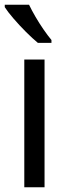

<svg xmlns="http://www.w3.org/2000/svg" viewBox="-24 -786 285 806"><path d="M163 0H78V-536H163ZM98 -766Q109 -743 125 -715.5Q141 -688 159 -662Q177 -636 192 -618V-606H135Q113 -624 85 -652Q57 -680 32.5 -708.5Q8 -737 -4 -756V-766Z"/></svg>

Font: Noto Sans Khmer SemiCondensed
Style: Regular
Weight: 400
Width: 4
Designer: Danh Hong and the Monotype Design Team
Foundry: Monotype Imaging Inc.
Version: Version 2.004; ttfautohint (v1.8.4.7-5d5b)